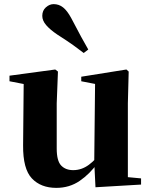

<svg xmlns="http://www.w3.org/2000/svg" viewBox="-20 -894 731 931"><path d="M253 17Q178 17 134.5 -29Q91 -75 92 -189L95 -505L129 -480L26 -500V-527L248 -557L261 -547L255 -393V-174Q255 -114 276.5 -91.5Q298 -69 335 -69Q376 -69 411 -95Q446 -121 472 -160L511 -103H453Q416 -51 366.5 -17Q317 17 253 17ZM443 14 437 -107V-110L441 -487L374 -500V-522L593 -557L604 -547L600 -393V-35L664 -29V1ZM408 -654 386 -637Q363 -655 335 -675Q307 -695 257 -727Q223 -750 204 -772Q185 -794 185 -817Q185 -843 202.5 -858.5Q220 -874 240 -874Q266 -874 286 -858Q306 -842 325 -807Q355 -749 373.5 -715.5Q392 -682 408 -654Z"/></svg>

Font: Noto Serif KR ExtraLight Black
Style: Regular
Weight: 900
Version: Version 2.003-H1;hotconv 1.1.1;makeotfexe 2.6.0